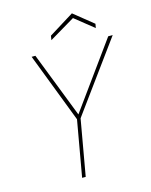

<svg xmlns="http://www.w3.org/2000/svg" viewBox="-128 -952 812 1034"><g transform="rotate(-15 278.5 -435.0)"><path d="M199 0 254 -312 105 -700H126L268 -335L532 -700H557L274 -312L219 0ZM231 -759 235 -783 375 -870 483 -783 479 -760 374 -844Z"/></g></svg>

Font: DM Sans 18pt Thin
Style: Italic
Weight: 250
Italic angle: -10°
Designer: Colophon Foundry, Jonny Pinhorn
Foundry: Colophon Foundry
Version: Version 4.004;gftools[0.9.30]